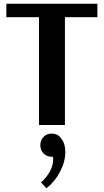

<svg xmlns="http://www.w3.org/2000/svg" viewBox="-20 -670 556 1029"><path d="M189 0V-578H14V-650H502V-578H328V0ZM229 339 200 308Q265 248 265 182Q265 179 264.5 176Q264 173 264 170H257Q233 170 215 154Q196 136 196 108Q196 81 215 62Q231 46 257 46Q283 46 300 62L304 67Q318 83 324 102.5Q330 122 330 145Q330 196 302 250Q274 304 229 339Z"/></svg>

Font: Arsenal SC
Style: Bold
Weight: 700
Designer: Andrij Shevchenko
Foundry: Stairsfor
Version: Version 2.001; ttfautohint (v1.8.4.7-5d5b)